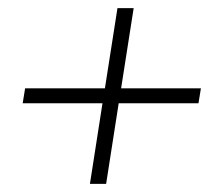

<svg xmlns="http://www.w3.org/2000/svg" viewBox="-20 -521 538 474"><path d="M202 -67 233 -266H36L42 -303H239L270 -501H310L279 -303H476L470 -266H273L242 -67Z"/></svg>

Font: Nunito Sans 10pt Condensed ExtraLight
Style: Italic
Weight: 250
Width: 3
Italic angle: -9°
Designer: Vernon Adams
Foundry: Vernon Adams
Version: Version 3.101;gftools[0.9.27]